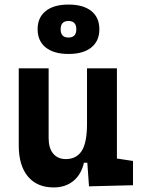

<svg xmlns="http://www.w3.org/2000/svg" viewBox="-20 -820 626 850"><path d="M217.8 9.8Q143.9 9.8 103.5 -38.8Q63 -87.4 63 -175.8V-517.6H195.3V-208.5Q195.3 -164.1 215.6 -139.9Q235.8 -115.7 271.5 -115.7Q318 -115.7 341.6 -151.6Q365.2 -187.5 365.2 -272L391.6 -99.6H351.6Q339.5 -46.9 304.4 -18.6Q269.3 9.8 217.8 9.8ZM374 4.9 365.2 -119.1V-210H497.6V-118.2L568.8 -107.4V0ZM365.2 -146.5V-517.6H497.6V-175.8ZM283.4 -581.1Q218.3 -581.1 182.4 -609.9Q146.5 -638.7 146.5 -690.7Q146.5 -742.7 182.4 -771.2Q218.3 -799.8 283.2 -799.8Q348.6 -799.8 384.3 -771.2Q419.9 -742.6 419.9 -690.4Q419.9 -638.7 384.3 -609.9Q348.6 -581.1 283.4 -581.1ZM283.2 -653.8Q317.9 -653.8 317.9 -690.4Q317.9 -727.1 283.2 -727.1Q248.5 -727.1 248.5 -690.4Q248.5 -653.8 283.2 -653.8Z"/></svg>

Font: Cascadia Code PL
Style: Regular
Weight: 400
Monospace: yes
Designer: Aaron Bell
Foundry: Saja Typeworks
Version: Version 2102.003